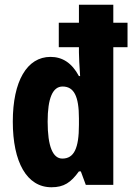

<svg xmlns="http://www.w3.org/2000/svg" viewBox="-20 -780 558 810"><path d="M197 10C250 10 279 -10 313 -57H321L342 0H458V-581H518V-684H458V-760H313V-684H228V-581H313V-559C313 -538 315 -505 318 -459H313C283 -515 243 -540 193 -540C94 -540 34 -438 34 -267C34 -96 93 10 197 10ZM243 -111C203 -111 181 -162 181 -267C181 -365 202 -415 244 -415C292 -415 313 -374 313 -281V-253C313 -154 292 -111 243 -111Z"/></svg>

Font: Noto Sans Khmer UI ExtraCondensed ExtraBold
Style: Regular
Weight: 800
Width: 2
Designer: Danh Hong and the Monotype Design Team
Foundry: Monotype Imaging Inc.
Version: Version 2.002